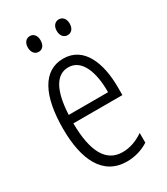

<svg xmlns="http://www.w3.org/2000/svg" viewBox="-180 -786 759 875"><g transform="rotate(-30 199.5 -348.5)"><path d="M91 -666C91 -640 105 -624 125 -624C144 -624 158 -639 158 -666C158 -692 144 -707 125 -707C105 -707 91 -691 91 -666ZM243 -666C243 -640 257 -624 277 -624C297 -624 311 -639 311 -666C311 -692 296 -707 277 -707C258 -707 243 -692 243 -666ZM205 -542C98 -542 45 -438 45 -265C45 -102 98 10 224 10C267 10 305 -2 338 -23V-74C301 -49 265 -37 228 -37C141 -37 99 -115 98 -263H356V-305C356 -432 313 -542 205 -542ZM205 -496C277 -496 307 -410 306 -307H99C105 -435 143 -496 205 -496Z"/></g></svg>

Font: Noto Sans Arabic ExtCond Light
Style: Regular
Weight: 300
Width: 2
Designer: Monotype Design Team, Nadine Chahine, Nizar Qandah and Khaled Hosny
Foundry: Monotype Imaging Inc.
Version: Version 2.012